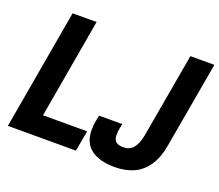

<svg xmlns="http://www.w3.org/2000/svg" viewBox="-117 -853 1176 1031"><g transform="rotate(20 471.5 -337.5)"><path d="M13 0 133 -687H270L171 -118H423L402 0ZM627 12Q540 12 491.5 -24Q443 -60 443 -135Q443 -146 444.5 -164Q446 -182 455 -219H587Q580 -187 579 -174Q578 -161 578 -154Q578 -129 591 -116.5Q604 -104 634 -104Q671 -104 691.5 -129.5Q712 -155 721 -203L806 -687H943L857 -197Q844 -121 812 -75Q780 -29 733 -8.5Q686 12 627 12Z"/></g></svg>

Font: Archivo Condensed
Style: Bold Italic
Weight: 700
Width: 3
Italic angle: -10°
Designer: Hector Gatti
Foundry: Omnibus-Type
Version: Version 2.001